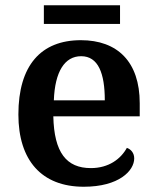

<svg xmlns="http://www.w3.org/2000/svg" viewBox="-20 -701 598 731"><path d="M147 -610H437V-681H147ZM299 10C433 10 491 -51 491 -98C491 -119 478 -133 463 -138C440 -96 394 -61 326 -61C233 -61 186 -120 183 -258H512V-308C512 -466 427 -548 288 -548C136 -548 50 -452 50 -265C50 -91 138 10 299 10ZM379 -319H185C189 -428 226 -487 289 -487C354 -487 379 -422 379 -319Z"/></svg>

Font: Noto Serif Sinhala SemiBold
Style: Regular
Weight: 600
Designer: Jelle Bosma - Monotype Design Team
Foundry: Monotype Imaging Inc.
Version: Version 2.007